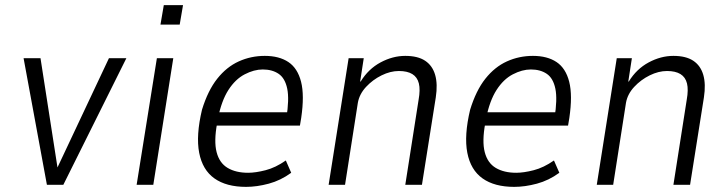

<svg xmlns="http://www.w3.org/2000/svg" viewBox="-20 -721 2835 749"><path d="M163 0 72 -494H138L205 -63H202L405 -494H473L227 0Z M606 -625 619 -701H694L681 -625ZM513 0 592 -494H656L578 0Z M940 8Q863 8 816.5 -25Q770 -58 757 -125Q744 -192 768 -293Q791 -368 827.5 -414Q864 -460 911.5 -481.5Q959 -503 1013 -503Q1069 -503 1105 -479Q1141 -455 1154.5 -402Q1168 -349 1155 -261L1150 -231H809L818 -283H1119L1097 -260Q1109 -334 1100.5 -375Q1092 -416 1067 -433Q1042 -450 1005 -450Q971 -450 934.5 -431Q898 -412 871 -370Q844 -328 830 -258L827 -240Q814 -170 825 -127.5Q836 -85 868 -66Q900 -47 948 -47Q977 -47 1016 -57Q1055 -67 1095 -95L1116 -47Q1075 -17 1028.5 -4.5Q982 8 940 8Z M1262 0 1340 -494H1399L1385 -403H1387Q1417 -452 1464.5 -477.5Q1512 -503 1561 -503Q1610 -503 1638.5 -484Q1667 -465 1677.5 -429Q1688 -393 1680 -341L1626 0H1561L1613 -332Q1620 -371 1614 -395.5Q1608 -420 1588.5 -432Q1569 -444 1536 -444Q1503 -444 1468.5 -427Q1434 -410 1408 -382Q1382 -354 1376 -320L1326 0Z M1986 8Q1909 8 1862.5 -25Q1816 -58 1803 -125Q1790 -192 1814 -293Q1837 -368 1873.5 -414Q1910 -460 1957.5 -481.5Q2005 -503 2059 -503Q2115 -503 2151 -479Q2187 -455 2200.5 -402Q2214 -349 2201 -261L2196 -231H1855L1864 -283H2165L2143 -260Q2155 -334 2146.5 -375Q2138 -416 2113 -433Q2088 -450 2051 -450Q2017 -450 1980.5 -431Q1944 -412 1917 -370Q1890 -328 1876 -258L1873 -240Q1860 -170 1871 -127.5Q1882 -85 1914 -66Q1946 -47 1994 -47Q2023 -47 2062 -57Q2101 -67 2141 -95L2162 -47Q2121 -17 2074.5 -4.5Q2028 8 1986 8Z M2308 0 2386 -494H2445L2431 -403H2433Q2463 -452 2510.5 -477.5Q2558 -503 2607 -503Q2656 -503 2684.5 -484Q2713 -465 2723.5 -429Q2734 -393 2726 -341L2672 0H2607L2659 -332Q2666 -371 2660 -395.5Q2654 -420 2634.5 -432Q2615 -444 2582 -444Q2549 -444 2514.5 -427Q2480 -410 2454 -382Q2428 -354 2422 -320L2372 0Z"/></svg>

Font: Nunito Sans 7pt Condensed Light
Style: Italic
Weight: 300
Width: 3
Italic angle: -9°
Designer: Vernon Adams
Foundry: Vernon Adams
Version: Version 3.101;gftools[0.9.27]